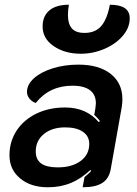

<svg xmlns="http://www.w3.org/2000/svg" viewBox="-20 -782 579 811"><path d="M20 -126Q20 -184 50 -230Q80 -276 133.5 -302Q187 -328 255 -328Q345 -328 397 -266L402 -271Q394 -282 378 -297L383 -325Q385 -339 385 -345Q385 -382 360 -401Q335 -420 286 -420Q189 -420 131 -347Q114 -353 104 -366Q94 -379 94 -394Q94 -425 123.5 -451.5Q153 -478 203 -493.5Q253 -509 311 -509Q398 -509 447.5 -470Q497 -431 497 -363Q497 -346 494 -328L448 -69Q441 -28 412.5 -9.5Q384 9 329 9L337 -34Q358 -51 365 -60L362 -64Q321 -26 278 -8.5Q235 9 182 9Q110 9 65 -28.5Q20 -66 20 -126ZM357 -174Q357 -207 330 -225.5Q303 -244 255 -244Q200 -244 165.5 -216Q131 -188 131 -142Q131 -108 154 -91.5Q177 -75 224 -75Q284 -75 320.5 -102Q357 -129 357 -174ZM160 -670Q160 -714 188.5 -738Q217 -762 271 -762Q267 -741 267 -718Q267 -681 283.5 -662Q300 -643 337 -643Q383 -643 408 -672.5Q433 -702 444 -762Q528 -762 528 -705Q528 -665 498.5 -630.5Q469 -596 421 -575.5Q373 -555 321 -555Q254 -555 207 -587Q160 -619 160 -670Z"/></svg>

Font: K2D SemiBold
Style: Italic
Weight: 600
Italic angle: -10°
Designer: Katatrad Aksorn Co.,Ltd.
Foundry: Cadson Demak Co.,Ltd.
Version: Version 1.000; ttfautohint (v1.6)